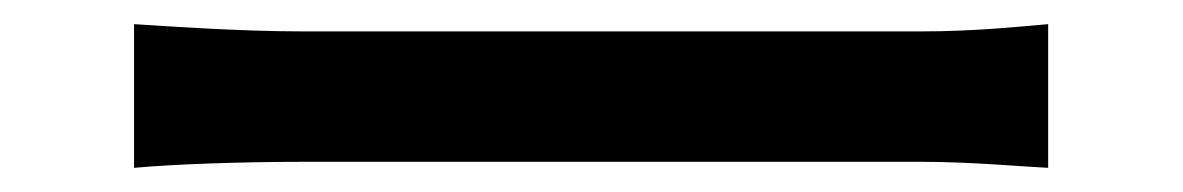

<svg xmlns="http://www.w3.org/2000/svg" viewBox="-20 -462 980 159"><path d="M848 -382V-442C824 -440 788 -436 743 -436C666 -436 319 -436 231 -436C180 -436 122 -440 91 -442V-383V-323C123 -326 180 -328 231 -328C319 -328 666 -328 743 -328C784 -328 827 -324 848 -323Z"/></svg>

Font: GenSekiGothic2 TW M
Style: Regular
Weight: 500
Version: Version 2.100;PS 2.1;hotconv 16.6.51;makeotf.lib2.5.65220 DE